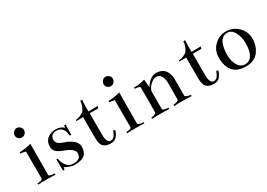

<svg xmlns="http://www.w3.org/2000/svg" viewBox="-1 -1308 2795 2008"><g transform="rotate(-30 1396.5 -304.5)"><path d="M166 -626Q188.5 -626 207 -609.9Q225.6 -593.8 225.6 -572.3Q225.6 -545.9 208.5 -528.8Q191.4 -511.7 166 -511.7Q147.5 -511.7 129.9 -527.3Q112.3 -543 112.3 -566.4Q112.3 -590.8 129.4 -608.4Q146.5 -626 166 -626ZM210.9 -412.1Q209 -243.2 209 -36.1Q212.9 -16.6 277.3 -15.6V0Q237.3 -2.9 170.9 -2.9Q107.4 -2.9 69.3 0V-15.6Q127.9 -17.6 130.9 -36.1V-364.3Q100.6 -374 69.3 -374V-389.6Q157.2 -394.5 210.9 -412.1Z M500 12.7Q480.5 12.7 453.1 2.9Q425.8 -6.8 407.2 -15.6L390.6 -26.4L385.7 2H367.2L365.2 -134.8L381.8 -132.8Q386.7 -85 417 -45.4Q447.3 -5.9 500 -5.9Q591.8 -5.9 591.8 -80.1Q591.8 -133.8 475.6 -175.8Q425.8 -193.4 398.9 -217.8Q372.1 -242.2 372.1 -284.2Q372.1 -342.8 412.1 -376.5Q452.1 -410.2 517.6 -410.2Q545.9 -410.2 568.8 -400.4Q591.8 -390.6 600.6 -381.8L609.4 -372.1L612.3 -401.4H630.9L628.9 -278.3H611.3Q609.4 -292 608.4 -299.3Q607.4 -306.6 603.5 -323.7Q599.6 -340.8 592.8 -350.6Q585.9 -360.4 575.2 -371.6Q564.5 -382.8 546.9 -388.2Q529.3 -393.6 507.8 -393.6Q477.5 -393.6 458.5 -374.5Q439.5 -355.5 439.5 -326.2Q439.5 -309.6 446.8 -296.4Q454.1 -283.2 467.3 -273.9Q480.5 -264.6 493.2 -259.3Q505.9 -253.9 525.4 -247.1Q544.9 -240.2 554.7 -236.3Q662.1 -188.5 662.1 -119.1Q662.1 -48.8 623 -18.1Q584 12.7 500 12.7Z M1011.7 -377H908.2Q908.2 -377 908.2 -111.3Q908.2 -69.3 921.4 -43.9Q934.6 -18.6 957 -18.6Q982.4 -18.6 999.5 -39.1Q1016.6 -59.6 1031.2 -100.6L1052.7 -89.8Q1043.9 -66.4 1037.1 -53.7Q1030.3 -41 1017.6 -24.4Q1004.9 -7.8 986.3 -0.5Q967.8 6.8 941.4 6.8Q882.8 6.8 853.5 -26.4Q839.8 -41 834 -67.9Q828.1 -94.7 828.1 -146.5V-377H746.1V-389.6Q769.5 -389.6 803.2 -402.8Q836.9 -416 849.6 -431.6Q862.3 -448.2 875 -479Q887.7 -509.8 887.7 -540H910.2Q906.2 -508.8 906.2 -444.3Q906.2 -437.5 906.2 -422.9Q906.2 -408.2 906.2 -400.4L1017.6 -402.3Z M1239.3 -626Q1261.7 -626 1280.3 -609.9Q1298.8 -593.8 1298.8 -572.3Q1298.8 -545.9 1281.7 -528.8Q1264.6 -511.7 1239.3 -511.7Q1220.7 -511.7 1203.1 -527.3Q1185.5 -543 1185.5 -566.4Q1185.5 -590.8 1202.6 -608.4Q1219.7 -626 1239.3 -626ZM1284.2 -412.1Q1282.2 -243.2 1282.2 -36.1Q1286.1 -16.6 1350.6 -15.6V0Q1310.5 -2.9 1244.1 -2.9Q1180.7 -2.9 1142.6 0V-15.6Q1201.2 -17.6 1204.1 -36.1V-364.3Q1173.8 -374 1142.6 -374V-389.6Q1230.5 -394.5 1284.2 -412.1Z M1443.4 -379.9Q1452.1 -378.9 1461.9 -378.9Q1516.6 -378.9 1577.1 -398.4L1585 -301.8Q1646.5 -395.5 1716.8 -396.5Q1750 -396.5 1775.9 -385.7Q1801.8 -375 1816.4 -358.9Q1831.1 -342.8 1840.3 -321.3Q1849.6 -299.8 1853 -280.8Q1856.4 -261.7 1856.4 -242.2V-42Q1856.4 -32.2 1879.9 -23.9Q1903.3 -15.6 1920.9 -15.6V0Q1822.3 -3.9 1798.8 -3.9Q1749 -3.9 1710.9 0V-15.6Q1730.5 -16.6 1752.9 -24.4Q1775.4 -32.2 1775.4 -41Q1776.4 -41 1776.4 -239.3Q1776.4 -293 1757.3 -326.2Q1738.3 -359.4 1700.2 -359.4Q1668.9 -359.4 1632.8 -329.1Q1596.7 -298.8 1583 -254.9V-37.1Q1583 -21.5 1651.4 -15.6V0Q1611.3 -2.9 1544.9 -2.9Q1481.4 -2.9 1443.4 0V-15.6Q1462.9 -15.6 1483.9 -23.4Q1504.9 -31.2 1504.9 -41Q1506.8 -100.6 1506.8 -198.2Q1506.8 -291 1504.9 -350.6Q1486.3 -360.4 1443.4 -364.3Z M2256.8 -377H2153.3Q2153.3 -377 2153.3 -111.3Q2153.3 -69.3 2166.5 -43.9Q2179.7 -18.6 2202.1 -18.6Q2227.5 -18.6 2244.6 -39.1Q2261.7 -59.6 2276.4 -100.6L2297.9 -89.8Q2289.1 -66.4 2282.2 -53.7Q2275.4 -41 2262.7 -24.4Q2250 -7.8 2231.4 -0.5Q2212.9 6.8 2186.5 6.8Q2127.9 6.8 2098.6 -26.4Q2085 -41 2079.1 -67.9Q2073.2 -94.7 2073.2 -146.5V-377H1991.2V-389.6Q2014.6 -389.6 2048.3 -402.8Q2082 -416 2094.7 -431.6Q2107.4 -448.2 2120.1 -479Q2132.8 -509.8 2132.8 -540H2155.3Q2151.4 -508.8 2151.4 -444.3Q2151.4 -437.5 2151.4 -422.9Q2151.4 -408.2 2151.4 -400.4L2262.7 -402.3Z M2576.2 -7.8Q2628.9 -7.8 2658.2 -56.6Q2687.5 -105.5 2687.5 -197.3Q2687.5 -273.4 2656.2 -330.6Q2625 -387.7 2574.2 -387.7Q2540 -387.7 2515.6 -369.1Q2491.2 -350.6 2480 -318.8Q2468.8 -287.1 2463.4 -255.9Q2458 -224.6 2458 -190.4Q2458 -109.4 2489.3 -58.6Q2520.5 -7.8 2576.2 -7.8ZM2565.4 -407.2Q2652.3 -407.2 2712.9 -346.7Q2773.4 -286.1 2773.4 -208Q2773.4 -113.3 2722.7 -48.3Q2671.9 16.6 2573.2 16.6Q2368.2 16.6 2368.2 -207Q2368.2 -293.9 2428.7 -350.6Q2489.3 -407.2 2565.4 -407.2Z"/></g></svg>

Font: Bentham
Style: Regular
Weight: 400
Version: Version 002.002